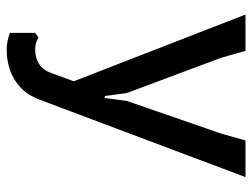

<svg xmlns="http://www.w3.org/2000/svg" viewBox="-112 -438 770 587"><g transform="rotate(90 273.5 -145.0)"><path d="M95 123Q105 129 114.5 131Q124 133 133 133Q157 133 176 121Q195 109 204 83L229 15L25 -510H136L157 -436L265 -147L274 -80H280L289 -147L389 -436L410 -510H522L285 120Q271 157 246.5 179Q222 201 193 210.5Q164 220 134 220Q119 220 106.5 217.5Q94 215 81 210V133Z"/></g></svg>

Font: AR One Sans Medium
Style: Regular
Weight: 500
Designer: Niteesh Yadav
Foundry: Niteesh Yadav
Version: Version 1.001;gftools[0.9.33]